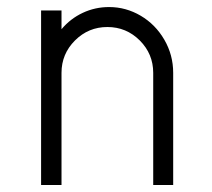

<svg xmlns="http://www.w3.org/2000/svg" viewBox="-20 -530 606 550"><path d="M292.5 -509.8Q340.8 -509.8 383.1 -484.9Q425.3 -460 450.7 -416.3Q476.1 -372.6 476.1 -321.3V0H418.9V-321.3Q418.9 -375.5 380.4 -414.1Q341.8 -452.6 287.6 -452.6Q233.4 -452.6 194.8 -414.1Q156.2 -375.5 156.2 -321.3V0H97.7V-500H156.2V-446.3Q181.6 -476.6 217 -493.2Q252.4 -509.8 292.5 -509.8Z"/></svg>

Font: Now Alt Light
Style: Regular
Weight: 300
Designer: Alfredo Marco Pradil
Foundry: Alfredo Marco Pradil
Version: Version 1.002;PS 001.002;hotconv 1.0.88;makeotf.lib2.5.64775